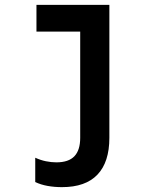

<svg xmlns="http://www.w3.org/2000/svg" viewBox="-20 -560 640 790"><path d="M430 7V-540H130V-430H310V7Q310 58 286 83Q262 108 212 108Q191 108 169 103.5Q147 99 125 89V189Q148 200 176 205Q204 210 235 210Q332 210 381 158.5Q430 107 430 7Z"/></svg>

Font: CommitMonoV143 ExtLt
Style: Regular
Weight: 200
Monospace: yes
Designer: Eigil Nikolajsen
Foundry: Eigil Nikolajsen
Version: Version 1.143